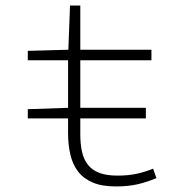

<svg xmlns="http://www.w3.org/2000/svg" viewBox="-20 -659 640 691"><path d="M80 -233V-266L225 -271V-442H80V-476L226 -480L232 -639H269V-480H525V-442H269V-271H505V-233H269V-176Q269 -141 275 -113.5Q281 -86 296 -66.5Q311 -47 337 -37Q363 -27 403 -27Q441 -27 471.5 -33.5Q502 -40 531 -52L543 -18Q510 -4 476 4Q442 12 397 12Q347 12 314 -2Q281 -16 261.5 -41Q242 -66 233.5 -101.5Q225 -137 225 -180V-233Z"/></svg>

Font: Source Code Pro Light
Style: Regular
Weight: 300
Monospace: yes
Designer: Paul D. Hunt, Teo Tuominen
Foundry: Adobe Systems Incorporated
Version: Version 2.030;PS 1.000;hotconv 16.6.51;makeotf.lib2.5.65220